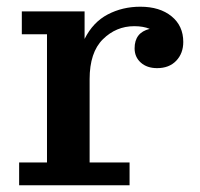

<svg xmlns="http://www.w3.org/2000/svg" viewBox="-20 -552 595 572"><path d="M37 0V-68H120V-450H45V-518H232V-436Q257 -486 301 -509Q345 -532 398 -532Q456 -532 491 -503.5Q526 -475 526 -427Q526 -393 505 -371Q484 -349 448 -349Q418 -349 399.5 -365.5Q381 -382 381 -408Q381 -455 426 -466Q407 -474 380 -474Q326 -474 286.5 -435Q247 -396 247 -316V-68H366V0Z"/></svg>

Font: Montagu Slab 16pt Medium
Style: Regular
Weight: 500
Designer: Florian Karsten
Foundry: Florian Karsten
Version: Version 1.000; ttfautohint (v1.8.3)